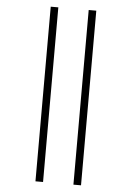

<svg xmlns="http://www.w3.org/2000/svg" viewBox="-63 -869 725 1058"><g transform="rotate(5 300.0 -340.0)"><path d="M384 143V-823H426V143ZM174 143V-823H216V143Z"/></g></svg>

Font: Iosevka Curly XLtEx
Style: Regular
Weight: 200
Width: 7
Monospace: yes
Designer: Belleve Invis
Foundry: Belleve Invis
Version: Version 11.1.0; ttfautohint (v1.8.3)